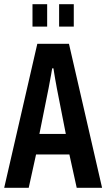

<svg xmlns="http://www.w3.org/2000/svg" viewBox="-20 -896 507 916"><path d="M0 0 158 -687H309L467 0H346L311 -159H152L117 0ZM168 -257H294L251 -476Q250 -482 248 -493Q246 -504 243.5 -517.5Q241 -531 239 -544.5Q237 -558 235 -570H229Q227 -556 223.5 -538Q220 -520 217 -503Q214 -486 212 -476ZM135 -769V-876H205V-769ZM262 -769V-876H332V-769Z"/></svg>

Font: Archivo SemiBold ExtraCondensed
Style: Regular
Weight: 600
Width: 2
Version: Version 2.001